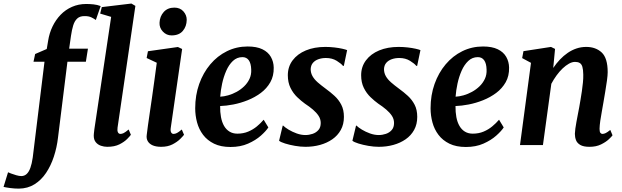

<svg xmlns="http://www.w3.org/2000/svg" viewBox="-144 -838 3594 1109"><path d="M134 -602.5Q141 -647 159.5 -685.2Q178 -723.5 206.2 -752.8Q234.5 -782 272 -798.5Q309.5 -815 354 -815Q374 -815 396 -812.8Q418 -810.5 437.5 -803L409.5 -722.5Q400.5 -729.5 384.2 -737.5Q368 -745.5 343 -745Q317 -745 301.8 -730.8Q286.5 -716.5 278.8 -691Q271 -665.5 266 -631L255.5 -557H364L352 -481.5H245.5L191 -43Q184.5 13.5 167.2 66.2Q150 119 122.2 160.5Q94.5 202 55.2 226.5Q16 251 -35 251.5Q-60.5 251.5 -86 248Q-111.5 244.5 -123.5 241.5L-97.5 157Q-94 159 -80.2 164.2Q-66.5 169.5 -49.8 174.2Q-33 179 -21 179Q-3 179 10 167Q23 155 31.5 131.2Q40 107.5 45 72.5L113 -481.5H49.5L59 -526L126 -555ZM535 -101Q532.5 -84 537 -74.2Q541.5 -64.5 552 -64.5Q560 -64.5 570 -69.2Q580 -74 599 -90L612 -59.5Q607 -52 590.5 -35.2Q574 -18.5 545.8 -4.2Q517.5 10 475.5 10Q457 10 438.8 3.8Q420.5 -2.5 409 -16.8Q397.5 -31 397.5 -54.5Q397.5 -59.5 398.2 -66.5Q399 -73.5 399.8 -80.2Q400.5 -87 401 -91L498 -740.5L434.5 -759.5L444 -797L615 -817.5L638 -804Z M787 10Q758 10 738.5 1.8Q719 -6.5 709.8 -22Q700.5 -37.5 703.5 -58.5Q706 -80.5 710.5 -113Q715 -145.5 721 -186Q727 -226.5 733.8 -273.5Q740.5 -320.5 747.5 -371.5Q754.5 -422.5 761.5 -475.5L703 -503L710.5 -542L883.5 -566.5L908 -555L842.5 -101Q839.5 -83 844.2 -73.8Q849 -64.5 858.5 -64.5Q868 -64.5 878.5 -70Q889 -75.5 906 -90L919 -59.5Q913.5 -52 896.8 -35.2Q880 -18.5 852.5 -4.2Q825 10 787 10ZM847 -633.5Q817.5 -633.5 796.8 -655.5Q776 -677.5 777.5 -707Q779 -743.5 801.8 -768.8Q824.5 -794 863 -794Q896 -794 915.2 -772.5Q934.5 -751 934.5 -723.5Q934 -685.5 912 -659.5Q890 -633.5 847 -633.5Z M1406 -102Q1392.5 -81 1362.8 -54.5Q1333 -28 1289 -8.5Q1245 11 1187.5 11Q1131.5 11 1092.5 -8Q1053.5 -27 1029.2 -59Q1005 -91 994.2 -131Q983.5 -171 983.5 -212.5Q983.5 -288 1006.5 -352.8Q1029.5 -417.5 1070.5 -466.2Q1111.5 -515 1166.8 -542.2Q1222 -569.5 1286.5 -569.5Q1338.5 -569.5 1371.5 -553.5Q1404.5 -537.5 1420.5 -509.5Q1436.5 -481.5 1437 -447.5Q1438 -399.5 1417.5 -363.2Q1397 -327 1362.5 -301.2Q1328 -275.5 1286.5 -259Q1245 -242.5 1203.5 -234.5Q1162 -226.5 1127.5 -225.5Q1127 -190.5 1132.5 -161.2Q1138 -132 1150.2 -110.8Q1162.5 -89.5 1181.8 -77.8Q1201 -66 1227 -66Q1261.5 -66 1289.5 -77.8Q1317.5 -89.5 1339.8 -108Q1362 -126.5 1379 -146.5ZM1256.5 -508Q1224.5 -508 1201.2 -486Q1178 -464 1162.8 -429.2Q1147.5 -394.5 1139 -355Q1130.5 -315.5 1128 -279.5Q1149.5 -280.5 1174.2 -287.5Q1199 -294.5 1222.8 -307.5Q1246.5 -320.5 1266 -339.2Q1285.5 -358 1297 -382.2Q1308.5 -406.5 1307 -436.5Q1306 -472 1293 -490Q1280 -508 1256.5 -508Z M1842 -457.5H1837Q1827 -470.5 1800.8 -486.8Q1774.5 -503 1738.5 -503Q1715 -503 1695.2 -496Q1675.5 -489 1663.5 -475Q1651.5 -461 1650.5 -439Q1650.5 -417 1661 -398.2Q1671.5 -379.5 1691.2 -362.2Q1711 -345 1737.5 -325.5Q1764.5 -306 1788.2 -284.2Q1812 -262.5 1827.2 -233.2Q1842.5 -204 1842.5 -163Q1842.5 -120 1824.5 -87.5Q1806.5 -55 1775.5 -33.5Q1744.5 -12 1704.8 -1Q1665 10 1620.5 10Q1592 10 1560.2 4.5Q1528.5 -1 1503 -9Q1477.5 -17 1468 -25L1489 -112.5H1491.5Q1502 -102 1523 -89.2Q1544 -76.5 1569.8 -67.2Q1595.5 -58 1620 -58Q1641 -58 1661.2 -64.8Q1681.5 -71.5 1695 -86.8Q1708.5 -102 1708.5 -127.5Q1708.5 -150 1696.2 -168.8Q1684 -187.5 1663.5 -205Q1643 -222.5 1617 -239.5Q1595.5 -255 1572.5 -277Q1549.5 -299 1534 -330.2Q1518.5 -361.5 1518.5 -403.5Q1518.5 -452.5 1546.2 -489.5Q1574 -526.5 1622.8 -546.8Q1671.5 -567 1735 -567Q1761.5 -567 1787.5 -564Q1813.5 -561 1833.2 -556.5Q1853 -552 1861 -548.5Z M2265.5 -457.5H2260.5Q2250.5 -470.5 2224.2 -486.8Q2198 -503 2162 -503Q2138.5 -503 2118.8 -496Q2099 -489 2087 -475Q2075 -461 2074 -439Q2074 -417 2084.5 -398.2Q2095 -379.5 2114.8 -362.2Q2134.5 -345 2161 -325.5Q2188 -306 2211.8 -284.2Q2235.5 -262.5 2250.8 -233.2Q2266 -204 2266 -163Q2266 -120 2248 -87.5Q2230 -55 2199 -33.5Q2168 -12 2128.2 -1Q2088.5 10 2044 10Q2015.5 10 1983.8 4.5Q1952 -1 1926.5 -9Q1901 -17 1891.5 -25L1912.5 -112.5H1915Q1925.5 -102 1946.5 -89.2Q1967.5 -76.5 1993.2 -67.2Q2019 -58 2043.5 -58Q2064.5 -58 2084.8 -64.8Q2105 -71.5 2118.5 -86.8Q2132 -102 2132 -127.5Q2132 -150 2119.8 -168.8Q2107.5 -187.5 2087 -205Q2066.5 -222.5 2040.5 -239.5Q2019 -255 1996 -277Q1973 -299 1957.5 -330.2Q1942 -361.5 1942 -403.5Q1942 -452.5 1969.8 -489.5Q1997.5 -526.5 2046.2 -546.8Q2095 -567 2158.5 -567Q2185 -567 2211 -564Q2237 -561 2256.8 -556.5Q2276.5 -552 2284.5 -548.5Z M2765.5 -102Q2752 -81 2722.2 -54.5Q2692.5 -28 2648.5 -8.5Q2604.5 11 2547 11Q2491 11 2452 -8Q2413 -27 2388.8 -59Q2364.5 -91 2353.8 -131Q2343 -171 2343 -212.5Q2343 -288 2366 -352.8Q2389 -417.5 2430 -466.2Q2471 -515 2526.2 -542.2Q2581.5 -569.5 2646 -569.5Q2698 -569.5 2731 -553.5Q2764 -537.5 2780 -509.5Q2796 -481.5 2796.5 -447.5Q2797.5 -399.5 2777 -363.2Q2756.5 -327 2722 -301.2Q2687.5 -275.5 2646 -259Q2604.5 -242.5 2563 -234.5Q2521.5 -226.5 2487 -225.5Q2486.5 -190.5 2492 -161.2Q2497.5 -132 2509.8 -110.8Q2522 -89.5 2541.2 -77.8Q2560.5 -66 2586.5 -66Q2621 -66 2649 -77.8Q2677 -89.5 2699.2 -108Q2721.5 -126.5 2738.5 -146.5ZM2616 -508Q2584 -508 2560.8 -486Q2537.5 -464 2522.2 -429.2Q2507 -394.5 2498.5 -355Q2490 -315.5 2487.5 -279.5Q2509 -280.5 2533.8 -287.5Q2558.5 -294.5 2582.2 -307.5Q2606 -320.5 2625.5 -339.2Q2645 -358 2656.5 -382.2Q2668 -406.5 2666.5 -436.5Q2665.5 -472 2652.5 -490Q2639.5 -508 2616 -508Z M3051.5 -445.5Q3069 -471.5 3090 -493.8Q3111 -516 3135 -532.5Q3159 -549 3185.8 -558Q3212.5 -567 3242 -567Q3297 -567 3331.5 -534.8Q3366 -502.5 3366 -421Q3366 -403.5 3361.8 -372.5Q3357.5 -341.5 3351.8 -307.8Q3346 -274 3341.5 -247Q3337.5 -222 3332.2 -194Q3327 -166 3323.2 -140Q3319.5 -114 3319 -94Q3319 -76.5 3324 -70.5Q3329 -64.5 3335.5 -64.5Q3344.5 -64.5 3354.8 -69.5Q3365 -74.5 3381 -87.5L3394 -56.5Q3389.5 -49.5 3372.5 -33.5Q3355.5 -17.5 3327.5 -3.8Q3299.5 10 3261 10Q3226 10 3207.8 -0.8Q3189.5 -11.5 3183 -28.5Q3176.5 -45.5 3176.5 -65Q3177 -77.5 3179.2 -95.2Q3181.5 -113 3185.5 -133.8Q3189.5 -154.5 3193.5 -176.2Q3197.5 -198 3201.5 -218Q3205 -238.5 3209.2 -262.5Q3213.5 -286.5 3217 -311.8Q3220.5 -337 3223 -361.2Q3225.5 -385.5 3225 -407Q3224.5 -436.5 3219.8 -452.2Q3215 -468 3204.5 -474.2Q3194 -480.5 3177.5 -480.5Q3160.5 -480.5 3142.2 -470.2Q3124 -460 3105.8 -442.8Q3087.5 -425.5 3070.8 -402.5Q3054 -379.5 3040.5 -354L2992 0H2859.5L2923 -475L2872 -502.5L2879.5 -542.5L3038.5 -567L3062 -555.5Z"/></svg>

Font: Merriweather 20pt
Style: Bold Italic
Weight: 700
Italic angle: -7.8°
Version: Version 2.101